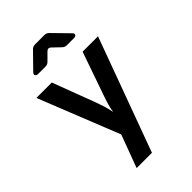

<svg xmlns="http://www.w3.org/2000/svg" viewBox="-282 -884 1163 1163"><g transform="rotate(-45 300.0 -302.5)"><path d="M165 180 243 -30 36 -550H168L274 -269Q283 -244 292 -214.5Q301 -185 305 -160Q308 -185 316.5 -214.5Q325 -244 334 -269L432 -550H564L296 180ZM148 -645Q131 -645 127 -654.5Q123 -664 134 -675L229 -772Q241 -785 259 -785H340Q358 -785 370 -772L465 -675Q477 -664 473 -654.5Q469 -645 452 -645H392Q375 -645 363 -657L316 -702Q299 -719 282 -701L239 -658Q227 -645 209 -645Z"/></g></svg>

Font: Pitagon Sans Mono
Style: Bold
Weight: 700
Monospace: yes
Designer: Travis Tran
Foundry: Pitagon
Version: Version 1.001; ttfautohint (v1.8.4.7-5d5b);gftools[0.9.26]